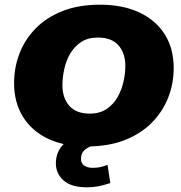

<svg xmlns="http://www.w3.org/2000/svg" viewBox="-20 -614 771 818"><path d="M350 10Q254 10 184.5 -23Q115 -56 77.5 -117Q40 -178 40 -260Q40 -326 63 -386Q86 -446 132 -493Q178 -540 246.5 -567Q315 -594 406 -594Q503 -594 573.5 -561Q644 -528 682 -467.5Q720 -407 720 -324Q720 -258 696.5 -198Q673 -138 626.5 -91Q580 -44 511 -17Q442 10 350 10ZM362 -130Q405 -130 434 -149.5Q463 -169 480.5 -199.5Q498 -230 506 -265.5Q514 -301 514 -334Q514 -387 485 -420.5Q456 -454 397 -454Q354 -454 325 -434.5Q296 -415 278.5 -384.5Q261 -354 253.5 -318.5Q246 -283 246 -250Q246 -197 275 -163.5Q304 -130 362 -130ZM350 184Q283 184 250.5 154.5Q218 125 218 82Q218 30 256 -5Q294 -40 352 -52L397 0Q369 5 347 20Q325 35 325 63Q325 82 339 91.5Q353 101 374 101Q393 101 407 98Q421 95 438 88L450 166Q419 176 397 180Q375 184 350 184Z"/></svg>

Font: Rokkitt SemiBold Black
Style: Italic
Weight: 900
Italic angle: -9°
Version: Version 3.103